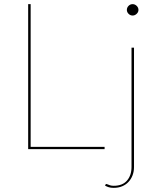

<svg xmlns="http://www.w3.org/2000/svg" viewBox="-20 -720 765 927"><path d="M116 0ZM128 -11H485V0H116V-700H128ZM627 -490V86Q627 108 620 126.5Q613 145 600.2 158.5Q587.5 172 569.5 179.5Q551.5 187 529 187Q515.5 187 505.8 184.2Q496 181.5 487 176L489 172Q491 168 493.5 168.2Q496 168.5 500.5 170.5Q505 172.5 512 174.8Q519 177 529 177Q571.5 177 593.2 151.8Q615 126.5 615 86V-490ZM648.5 -672Q648.5 -661.5 639.8 -653.2Q631 -645 620.5 -645Q609 -645 600.8 -653.2Q592.5 -661.5 592.5 -672Q592.5 -683.5 600.8 -691.8Q609 -700 620.5 -700Q631 -700 639.8 -691.8Q648.5 -683.5 648.5 -672Z"/></svg>

Font: Lato Hairline
Style: Regular
Weight: 100
Designer: Lukasz Dziedzic
Foundry: tyPoland Lukasz Dziedzic
Version: Version 2.007; 2014-02-27